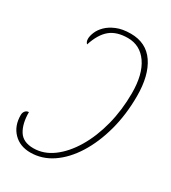

<svg xmlns="http://www.w3.org/2000/svg" viewBox="-180 -814 816 917"><g transform="rotate(30 228.0 -356.0)"><path d="M135 10Q77 10 41.5 -26.5Q6 -63 6 -122Q6 -136 13.5 -145Q21 -154 33 -154Q33 -91 56.5 -53Q80 -15 137 -15Q194 -15 244 -52Q294 -89 332.5 -153.5Q371 -218 392.5 -301.5Q414 -385 414 -478Q414 -582 374 -639.5Q334 -697 266 -697Q205 -697 169 -667.5Q133 -638 112 -573Q108 -576 105 -582.5Q102 -589 102 -599Q102 -614 110.5 -635Q119 -656 138.5 -675.5Q158 -695 190 -708.5Q222 -722 268 -722Q353 -722 397.5 -657Q442 -592 442 -478Q442 -376 418 -287.5Q394 -199 352 -132Q310 -65 254.5 -27.5Q199 10 135 10Z"/></g></svg>

Font: Noto Serif ExtraCondensed Thin
Style: Italic
Weight: 100
Width: 2
Italic angle: -12°
Designer: Monotype Design Team
Foundry: Monotype Imaging Inc.
Version: Version 2.013